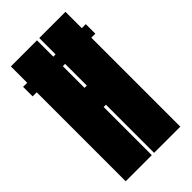

<svg xmlns="http://www.w3.org/2000/svg" viewBox="-215 -737 798 798"><g transform="rotate(-45 184.0 -337.5)"><path d="M-3 -523V-579H21V-675H174.5V-579H188V-675H342V-579H365.5V-523H342V0H188V-283H174.5V0H21V-523ZM188 -523H174.5V-395.5H188Z"/></g></svg>

Font: Anybody UltraCondensed ExtraBold
Style: Regular
Weight: 800
Width: 1
Designer: Tyler Finck
Foundry: Etcetera Type Company
Version: Version 1.010; ttfautohint (v1.8.3) -l 8 -r 50 -G 200 -x 14 